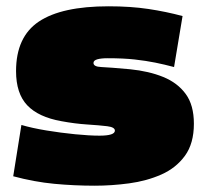

<svg xmlns="http://www.w3.org/2000/svg" viewBox="-20 -580 651 610"><path d="M22 -20 48 -183Q82 -173 127.5 -165.5Q173 -158 218.5 -153.5Q264 -149 296 -149Q345 -149 345 -165Q345 -176 320.5 -179Q296 -182 257 -184.5Q218 -187 175 -195Q102 -208 66.5 -245.5Q31 -283 31 -354Q31 -463 103.5 -511.5Q176 -560 325 -560Q395 -560 451.5 -551.5Q508 -543 560 -529L533 -367Q503 -375 473.5 -381Q444 -387 408 -391Q372 -395 322 -395Q301 -395 289 -391.5Q277 -388 277 -380Q277 -368 302 -367Q327 -366 393 -360Q453 -354 498.5 -335.5Q544 -317 570 -281.5Q596 -246 596 -187Q596 -124 567.5 -85Q539 -46 492.5 -25.5Q446 -5 390.5 2.5Q335 10 281 10Q216 10 152.5 4Q89 -2 22 -20Z"/></svg>

Font: Georama Extended Black
Style: Regular
Weight: 900
Width: 7
Designer: Jean-Baptiste Levee
Foundry: Production Type
Version: Version 1.000